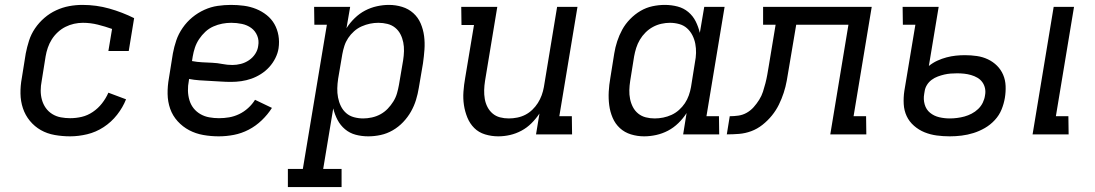

<svg xmlns="http://www.w3.org/2000/svg" viewBox="-20 -548 4465 783"><path d="M266 8Q234 8 203 2.5Q172 -3 146.5 -17.5Q121 -32 102 -55Q83 -78 73.5 -106.5Q64 -135 63.5 -166.5Q63 -198 69 -230L85 -330Q90 -356 98.5 -382.5Q107 -409 123 -432.5Q139 -456 161 -475Q183 -494 209 -506Q235 -518 262 -523Q289 -528 316 -528Q373 -528 426 -513Q479 -498 527 -474L505 -340H422L437 -430Q409 -440 379 -447.5Q349 -455 318 -455Q300 -455 282 -451Q264 -447 247 -438.5Q230 -430 215.5 -416.5Q201 -403 191 -387Q181 -371 175 -353.5Q169 -336 166 -318L150 -218Q146 -198 146 -178.5Q146 -159 151 -141Q156 -123 166.5 -108Q177 -93 193 -83Q209 -73 228 -69.5Q247 -66 266 -66Q290 -66 313.5 -71.5Q337 -77 358.5 -91.5Q380 -106 396 -126.5Q412 -147 422 -170L494 -143Q481 -110 457.5 -80Q434 -50 402.5 -29.5Q371 -9 335.5 -0.5Q300 8 266 8Z M872 8Q840 8 809 2.5Q778 -3 751.5 -17Q725 -31 704.5 -53.5Q684 -76 674 -104.5Q664 -133 663.5 -165Q663 -197 669 -230L685 -330Q690 -357 699 -383.5Q708 -410 725 -434.5Q742 -459 764.5 -477.5Q787 -496 813.5 -508Q840 -520 867.5 -524Q895 -528 922 -528Q949 -528 975 -524.5Q1001 -521 1024.5 -511.5Q1048 -502 1067.5 -486.5Q1087 -471 1099 -450Q1111 -429 1115.5 -403.5Q1120 -378 1116 -351Q1113 -331 1103 -311Q1093 -291 1078 -274.5Q1063 -258 1044 -246Q1025 -234 1005 -227Q985 -220 964 -217Q943 -214 922 -214Q901 -214 879.5 -215.5Q858 -217 836.5 -218Q815 -219 793.5 -220.5Q772 -222 751 -226L750 -218Q746 -198 746.5 -178Q747 -158 752.5 -139.5Q758 -121 769.5 -106.5Q781 -92 797.5 -82.5Q814 -73 833.5 -69.5Q853 -66 873 -66Q894 -66 914.5 -69.5Q935 -73 955 -82.5Q975 -92 992 -107.5Q1009 -123 1020 -141L1089 -108Q1072 -81 1047.5 -57.5Q1023 -34 994 -19Q965 -4 934 2Q903 8 872 8ZM928 -283Q945 -283 962.5 -287.5Q980 -292 995.5 -302.5Q1011 -313 1021 -328.5Q1031 -344 1033 -361Q1037 -383 1029 -402.5Q1021 -422 1004.5 -434Q988 -446 966.5 -450.5Q945 -455 923 -455Q905 -455 886.5 -451.5Q868 -448 850 -440Q832 -432 817.5 -418.5Q803 -405 792 -388.5Q781 -372 775 -354Q769 -336 766 -318L763 -299Q784 -295 804.5 -294Q825 -293 846 -292Q867 -291 887 -287Q907 -283 928 -283Z M1154 215V141H1215L1313 -447H1262L1261 -520H1408L1393 -433Q1407 -455 1426.5 -474Q1446 -493 1469 -505Q1492 -517 1517 -522.5Q1542 -528 1566 -528Q1594 -528 1620 -520Q1646 -512 1665.5 -494.5Q1685 -477 1695.5 -452.5Q1706 -428 1709.5 -401Q1713 -374 1711 -346Q1709 -318 1705 -290L1688 -190Q1684 -165 1676.5 -140.5Q1669 -116 1656 -93Q1643 -70 1624 -50Q1605 -30 1581.5 -16.5Q1558 -3 1532.5 2.5Q1507 8 1482 8Q1455 8 1430.5 1.5Q1406 -5 1387 -21Q1368 -37 1356.5 -59Q1345 -81 1339 -106L1298 141H1373V215ZM1461 -65Q1478 -65 1496.5 -69Q1515 -73 1531.5 -82Q1548 -91 1561 -104.5Q1574 -118 1584 -134Q1594 -150 1599 -167.5Q1604 -185 1607 -202L1624 -302Q1627 -321 1627.5 -339.5Q1628 -358 1624.5 -375.5Q1621 -393 1613 -408.5Q1605 -424 1591.5 -435Q1578 -446 1560 -450.5Q1542 -455 1523 -455Q1506 -455 1489 -451.5Q1472 -448 1455 -440.5Q1438 -433 1424 -420.5Q1410 -408 1400 -393Q1390 -378 1384.5 -361Q1379 -344 1376 -327L1359 -227Q1356 -207 1355.5 -188Q1355 -169 1358.5 -150.5Q1362 -132 1370 -115.5Q1378 -99 1391.5 -87Q1405 -75 1423.5 -70Q1442 -65 1461 -65Z M2012 8Q1984 8 1958 0Q1932 -8 1914 -26Q1896 -44 1886 -68.5Q1876 -93 1872 -119.5Q1868 -146 1870 -174Q1872 -202 1877 -230L1913 -446H1862L1861 -520H2008L1958 -218Q1955 -199 1954.5 -180.5Q1954 -162 1957 -144.5Q1960 -127 1968 -111.5Q1976 -96 1989 -85Q2002 -74 2019 -69.5Q2036 -65 2055 -65Q2072 -65 2089.5 -68.5Q2107 -72 2122.5 -80Q2138 -88 2151 -100.5Q2164 -113 2173.5 -128Q2183 -143 2189 -159.5Q2195 -176 2198 -193L2252 -520H2335L2261 -74H2312L2313 0H2166L2180 -85Q2166 -64 2147.5 -45.5Q2129 -27 2106.5 -15Q2084 -3 2060 2.5Q2036 8 2012 8Z M2607 8Q2579 8 2553 0Q2527 -8 2508 -25.5Q2489 -43 2478.5 -67.5Q2468 -92 2464.5 -119Q2461 -146 2462.5 -174Q2464 -202 2469 -230L2485 -330Q2489 -355 2497 -379.5Q2505 -404 2517.5 -427Q2530 -450 2549.5 -470Q2569 -490 2592 -503.5Q2615 -517 2640.5 -522.5Q2666 -528 2691 -528Q2718 -528 2743 -521.5Q2768 -515 2787 -499Q2806 -483 2817 -461Q2828 -439 2834 -414L2852 -520H2935L2861 -74H2912L2913 0H2766L2780 -87Q2766 -65 2746.5 -46Q2727 -27 2704 -15Q2681 -3 2656 2.5Q2631 8 2607 8ZM2650 -65Q2667 -65 2684.5 -68.5Q2702 -72 2718.5 -79.5Q2735 -87 2749 -99.5Q2763 -112 2773 -127Q2783 -142 2789 -159Q2795 -176 2798 -193L2814 -293Q2818 -313 2818.5 -332Q2819 -351 2815.5 -369.5Q2812 -388 2803.5 -404.5Q2795 -421 2781.5 -433Q2768 -445 2749.5 -450Q2731 -455 2712 -455Q2695 -455 2677 -451Q2659 -447 2642.5 -438Q2626 -429 2612.5 -415.5Q2599 -402 2589.5 -386Q2580 -370 2574.5 -352.5Q2569 -335 2566 -318L2550 -218Q2547 -199 2546.5 -180.5Q2546 -162 2549.5 -144.5Q2553 -127 2561 -111.5Q2569 -96 2582.5 -85Q2596 -74 2613.5 -69.5Q2631 -65 2650 -65Z M2944 0 2956 -74Q2973 -74 2991 -76.5Q3009 -79 3025 -88Q3041 -97 3053.5 -111Q3066 -125 3076 -141Q3086 -157 3091.5 -174Q3097 -191 3101.5 -208.5Q3106 -226 3109 -243Q3112 -260 3115 -278L3143 -447H3092V-520H3535L3461 -74H3512L3513 0H3366L3440 -447H3227L3197 -269Q3193 -244 3188.5 -219Q3184 -194 3176 -169.5Q3168 -145 3156.5 -121.5Q3145 -98 3128 -77Q3111 -56 3089.5 -39Q3068 -22 3043.5 -13Q3019 -4 2994 -2Q2969 0 2944 0Z M4191 0 4277 -520H4360L4286 -74H4337L4338 0ZM3853 8Q3826 8 3800 4.5Q3774 1 3750.5 -8.5Q3727 -18 3707.5 -35Q3688 -52 3677.5 -74.5Q3667 -97 3665.5 -123.5Q3664 -150 3668 -177L3713 -447H3662L3661 -520H3808L3768 -279Q3784 -292 3802.5 -300.5Q3821 -309 3840 -314Q3859 -319 3877.5 -321Q3896 -323 3915 -323Q3940 -323 3964 -319.5Q3988 -316 4009 -306Q4030 -296 4046 -280Q4062 -264 4071 -243Q4080 -222 4081 -197.5Q4082 -173 4078 -149Q4074 -125 4064.5 -101.5Q4055 -78 4037 -58.5Q4019 -39 3996.5 -26Q3974 -13 3950 -5.5Q3926 2 3901.5 5Q3877 8 3853 8ZM3853 -65Q3868 -65 3883.5 -67Q3899 -69 3913.5 -73Q3928 -77 3942.5 -84.5Q3957 -92 3969 -103.5Q3981 -115 3988 -129.5Q3995 -144 3997 -159Q4000 -174 3997 -188Q3994 -202 3986 -213Q3978 -224 3966 -231Q3954 -238 3940 -242Q3926 -246 3912 -247.5Q3898 -249 3883 -249Q3870 -249 3857 -248Q3844 -247 3831 -244Q3818 -241 3804.5 -236Q3791 -231 3779.5 -222.5Q3768 -214 3760.5 -202Q3753 -190 3751 -177L3749 -165Q3745 -143 3751 -122Q3757 -101 3773 -88Q3789 -75 3810 -70Q3831 -65 3853 -65Z"/></svg>

Font: Iosevka Plex Etoile
Style: Italic
Weight: 400
Italic angle: -9°
Designer: Belleve Invis
Foundry: Belleve Invis
Version: Version 25.1.1; ttfautohint (v1.8.4)